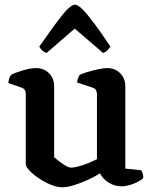

<svg xmlns="http://www.w3.org/2000/svg" viewBox="-20 -788 645 812"><path d="M245 4Q220 4 193 -7.5Q166 -19 142 -35.5Q118 -52 103.5 -68Q89 -84 89 -93V-391Q89 -400 85 -407Q81 -414 72 -417L15 -437Q17 -451 20 -459Q23 -467 28 -472Q45 -481 77 -490.5Q109 -500 133 -500Q166 -500 187.5 -478Q209 -456 209 -423V-123Q218 -115 231 -105Q244 -95 258 -87Q272 -79 281 -79Q292 -79 311 -84Q330 -89 351.5 -97.5Q373 -106 390 -115V-391Q390 -399 386 -406.5Q382 -414 373 -417L306 -439Q307 -451 311 -460Q315 -469 318 -472Q329 -477 350 -483.5Q371 -490 394.5 -495Q418 -500 434 -500Q467 -500 488.5 -478Q510 -456 510 -423V-75L577 -68Q580 -64 583 -55.5Q586 -47 586 -36Q580 -28 564 -19.5Q548 -11 529 -5.5Q510 0 495 0Q464 0 439 -16Q414 -32 403 -55Q383 -42 354 -28.5Q325 -15 295 -5.5Q265 4 245 4ZM177 -564Q165 -568 157.5 -576Q150 -584 146 -591Q182 -642 211 -682Q240 -722 261.5 -745Q283 -768 297 -768Q311 -768 333 -744.5Q355 -721 384 -681.5Q413 -642 447 -591Q443 -585 435.5 -576.5Q428 -568 416 -564L296 -667Z"/></svg>

Font: Texturina 12pt SemiBold
Style: Regular
Weight: 600
Designer: Guillermo Torres Carreño
Foundry: Omnibus-Type
Version: Version 1.002